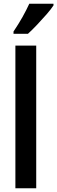

<svg xmlns="http://www.w3.org/2000/svg" viewBox="-20 -1003 305 1023"><path d="M173 0H62V-760H173ZM265 -974Q252 -954 228 -926.5Q204 -899 177.5 -871Q151 -843 129 -823H52V-835Q79 -875 100 -912.5Q121 -950 136 -983H265Z"/></svg>

Font: Noto Sans Kannada ExtraCondensed SemiBold
Style: Regular
Weight: 600
Width: 2
Designer: Jelle Bosma - Monotype Design Team
Foundry: Monotype Imaging Inc.
Version: Version 2.005; ttfautohint (v1.8.4.7-5d5b)